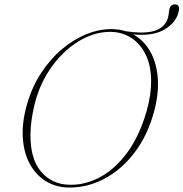

<svg xmlns="http://www.w3.org/2000/svg" viewBox="-20 -844 837 876"><path d="M497 -711Q527 -710 554 -701.5Q590 -696 620 -695.5Q683 -695 713.5 -717Q744 -739 749 -776L752 -797.5Q756 -824 778 -824Q800 -824 796.5 -797.5Q788 -745.5 734.5 -711.8Q681 -678 588 -687Q634.5 -661.5 663.8 -611.8Q693 -562 699.5 -492.8Q706 -423.5 684 -339Q655 -228.5 594.8 -149Q534.5 -69.5 454.8 -27.8Q375 14 288 11.5Q232.5 9.5 188 -18.2Q143.5 -46 116 -96.2Q88.5 -146.5 84 -216.2Q79.5 -286 104 -371Q126.5 -448 167.8 -511.2Q209 -574.5 262.8 -619.8Q316.5 -665 376.8 -689Q437 -713 497 -711ZM296.5 -1Q368 1 436.5 -35.8Q505 -72.5 560.5 -147.8Q616 -223 649 -337Q670 -412 669.5 -474.5Q669 -545 644.8 -594.5Q620.5 -644 579.8 -670.5Q539 -697 489.5 -698.5Q433 -700 378 -676Q323 -652 275 -607.2Q227 -562.5 191.2 -501.5Q155.5 -440.5 138 -369Q128.5 -330 123.8 -295.2Q119 -260.5 119 -229.5Q118 -119.5 167 -61.2Q216 -3 296.5 -1Z"/></svg>

Font: Fraunces 72pt S000 Thin
Style: Italic
Weight: 100
Italic angle: -16°
Version: Version 1.000; ttfautohint (v1.8.3)